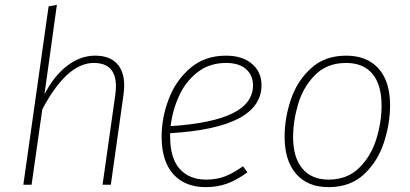

<svg xmlns="http://www.w3.org/2000/svg" viewBox="-20 -760 1689 790"><path d="M491 -408Q491 -390 488 -369L436 0H402L454 -367Q457 -388 457 -405Q457 -501 366 -501Q255 -501 154 -310L110 0H76L180 -734L214 -740L163 -372Q202 -448 256.5 -489.5Q311 -531 371 -531Q430 -531 460.5 -499Q491 -467 491 -408Z M680 -212V-198Q680 -109 719.5 -65Q759 -21 828 -21Q871 -21 905 -34Q939 -47 980 -76L998 -51Q956 -20 915.5 -5Q875 10 827 10Q741 10 693 -43.5Q645 -97 645 -197Q645 -276 674.5 -353Q704 -430 763.5 -480.5Q823 -531 910 -531Q977 -531 1016.5 -497.5Q1056 -464 1056 -410Q1056 -234 680 -212ZM682 -241Q852 -252 936.5 -293.5Q1021 -335 1021 -409Q1021 -450 992.5 -475.5Q964 -501 910 -501Q842 -501 793 -463Q744 -425 717 -366Q690 -307 682 -241Z M1151 -198Q1151 -273 1176.5 -349.5Q1202 -426 1259 -478.5Q1316 -531 1404 -531Q1490 -531 1537.5 -478Q1585 -425 1585 -327Q1585 -252 1560 -174.5Q1535 -97 1478.5 -43.5Q1422 10 1332 10Q1246 10 1198.5 -44.5Q1151 -99 1151 -198ZM1550 -326Q1550 -411 1512.5 -456Q1475 -501 1404 -501Q1326 -501 1277 -452Q1228 -403 1207 -333Q1186 -263 1186 -196Q1186 -112 1224 -66.5Q1262 -21 1332 -21Q1409 -21 1458 -69.5Q1507 -118 1528.5 -188Q1550 -258 1550 -326Z"/></svg>

Font: FiraGO UltraLight
Style: Italic
Weight: 200
Italic angle: -8°
Designer: bBox Type GmbH
Foundry: bBox Type GmbH
Version: Version 1.001